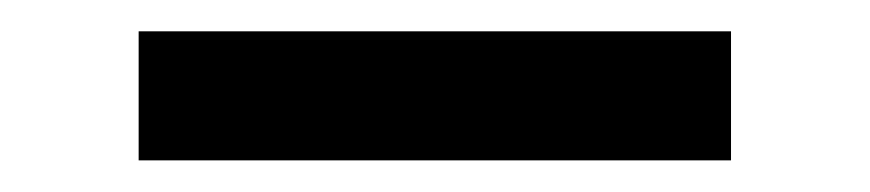

<svg xmlns="http://www.w3.org/2000/svg" viewBox="-20 -287 553 122"><path d="M68.1 -185.1V-267.1H444.5V-185.1Z"/></svg>

Font: Playfair 5pt SemiExpanded Light
Style: Regular
Weight: 300
Width: 6
Designer: Claus Eggers Sørensen
Foundry: Claus Eggers Sørensen
Version: Version 2.203